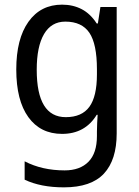

<svg xmlns="http://www.w3.org/2000/svg" viewBox="-20 -566 599 826"><path d="M247 -546Q294 -546 331.5 -526.5Q369 -507 396 -465H401L412 -536H482V8Q482 122 427 181Q372 240 255 240Q155 240 86 207V128Q161 167 258 167Q324 167 360.5 130Q397 93 397 19V0Q397 -14 398 -36Q399 -58 400 -72H396Q346 10 247 10Q154 10 102 -62Q50 -134 50 -267Q50 -399 102.5 -472.5Q155 -546 247 -546ZM261 -473Q201 -473 169.5 -419.5Q138 -366 138 -266Q138 -62 263 -62Q332 -62 364.5 -106.5Q397 -151 397 -246V-268Q397 -377 364.5 -425Q332 -473 261 -473Z"/></svg>

Font: Noto Sans Kannada SemiCondensed
Style: Regular
Weight: 400
Width: 4
Designer: Jelle Bosma - Monotype Design Team
Foundry: Monotype Imaging Inc.
Version: Version 2.005; ttfautohint (v1.8.4.7-5d5b)